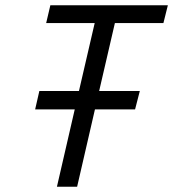

<svg xmlns="http://www.w3.org/2000/svg" viewBox="-20 -712 660 732"><path d="M418 -624 358 -365H513L495 -295H342L274 0H197L265 -295H114L130 -365H281L341 -624H156L172 -692H620L603 -624Z"/></svg>

Font: Cairo
Style: Italic
Weight: 400
Italic angle: -13°
Designer: Mohamed Gaber, Accademia di Belle Arti di Urbino and others
Foundry: Kief Type Foundry, Accademia di Belle Arti di Urbino and others
Version: Version 3.011